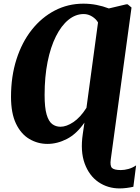

<svg xmlns="http://www.w3.org/2000/svg" viewBox="-20 -773 762 1046"><path d="M632 253.5Q567 253.5 516.2 218.8Q465.5 184 441.2 117.5Q417 51 431 -43L440 -105Q397 -43 344.5 -16Q292 11 238.5 11Q185.5 11 140 -15.8Q94.5 -42.5 67.2 -99.2Q40 -156 40 -245.5Q40 -357 69.8 -450Q99.5 -543 153.2 -610.8Q207 -678.5 278.8 -715.8Q350.5 -753 434 -753Q471.5 -753 506 -746.2Q540.5 -739.5 573 -727L668 -749.5H675.5L696.5 -732L583.5 95Q578.5 130.5 590.2 142Q602 153.5 638.5 153.5Q658 153.5 679.8 147.5Q701.5 141.5 721.5 128L706.5 244.5Q692 248 671 250.8Q650 253.5 632 253.5ZM309.5 -82.5Q342 -82.5 379.8 -107.8Q417.5 -133 451 -185.5L514 -650.5Q504 -669 482.2 -682.8Q460.5 -696.5 436 -696.5Q391.5 -696.5 352.8 -665Q314 -633.5 284.8 -575.2Q255.5 -517 239.2 -435.8Q223 -354.5 223 -255.5Q223 -186.5 234 -149Q245 -111.5 264.5 -97Q284 -82.5 309.5 -82.5Z"/></svg>

Font: Merriweather 36pt Black
Style: Italic
Weight: 900
Italic angle: -7.8°
Version: Version 2.101